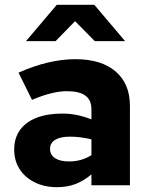

<svg xmlns="http://www.w3.org/2000/svg" viewBox="-20 -770 619 798"><path d="M217 8Q165 8 124.5 -12Q84 -32 61.5 -67Q39 -102 39 -148Q39 -196 63 -229.5Q87 -263 132 -280.5Q177 -298 240 -298Q268 -298 297 -292.5Q326 -287 360 -274V-316Q360 -354 335 -372.5Q310 -391 258 -391Q229 -391 193.5 -382.5Q158 -374 113 -355L57 -468Q182 -524 294 -524Q401 -524 460.5 -473Q520 -422 520 -330V0H360V-45Q326 -17 292 -4.5Q258 8 217 8ZM188 -151Q188 -126 209 -112.5Q230 -99 267 -99Q293 -99 316 -105.5Q339 -112 360 -125V-191Q338 -196 316 -199Q294 -202 271 -202Q231 -202 209.5 -189Q188 -176 188 -151ZM374 -599 292 -682 211 -599H88L216 -750H372L500 -599Z"/></svg>

Font: Red Hat Text VF
Style: Regular
Weight: 300
Designer: Pentagram, MCKL
Foundry: Pentagram, MCKL
Version: Version 1.023